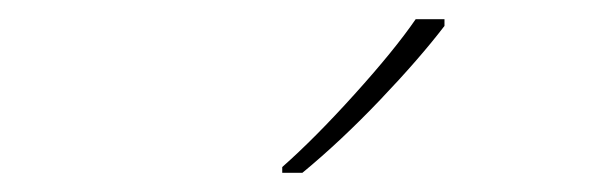

<svg xmlns="http://www.w3.org/2000/svg" viewBox="-20 -786 615 200"><path d="M443 -766H413Q391 -734 349.5 -688Q308 -642 274 -612V-606H295Q335 -639 376 -682Q417 -725 443 -759Z"/></svg>

Font: Noto Sans UI Thin
Style: Regular
Weight: 250
Designer: Monotype Design Team
Foundry: Monotype Imaging Inc.
Version: Version 1.901